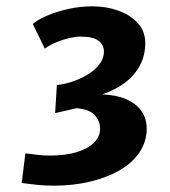

<svg xmlns="http://www.w3.org/2000/svg" viewBox="-20 -581 538 606"><path d="M151 5Q120 5 95 2.2Q70 -0.5 48.5 -3.5L60 -97Q77.5 -95 97.2 -92.5Q117 -90 137.5 -90Q183.5 -90 219.2 -100Q255 -110 275.5 -129.5Q296 -149 296 -176Q296 -197.5 280.2 -216.5Q264.5 -235.5 221.5 -239.5L154 -224L159.5 -312.5Q186.5 -315.5 213 -325Q239.5 -334.5 260.8 -348.2Q282 -362 295 -379.8Q308 -397.5 308 -418Q308 -439.5 290.8 -452.5Q273.5 -465.5 234 -465.5Q219 -465.5 198.5 -460.8Q178 -456 157.5 -447.5Q137 -439 121.5 -427.5L83.5 -505Q96 -517 125 -530Q154 -543 192.5 -552Q231 -561 272.5 -561Q316 -561 354 -547.2Q392 -533.5 415.2 -507.8Q438.5 -482 438.5 -445Q438.5 -407 422.2 -375.5Q406 -344 375.5 -320.8Q345 -297.5 302.5 -283Q346.5 -281.5 378 -268Q409.5 -254.5 426.2 -230.8Q443 -207 443 -175.5Q443 -133.5 420.2 -100Q397.5 -66.5 357 -43.2Q316.5 -20 263.5 -7.5Q210.5 5 151 5Z"/></svg>

Font: Merriweather Sans SemiBold
Style: Italic
Weight: 600
Italic angle: -7.5°
Designer: Eben Sorkin
Foundry: Eben Sorkin
Version: Version 2.001